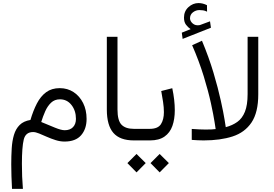

<svg xmlns="http://www.w3.org/2000/svg" viewBox="-20 -901 1755 1232"><path d="M175.3 -131.3Q192.9 -190.9 216.8 -237.1Q240.7 -283.2 276.1 -309.3Q311.5 -335.4 363.3 -335.4Q413.6 -335.4 452.4 -309.8Q491.2 -284.2 513.4 -239.7Q535.6 -195.3 535.6 -137.7Q535.6 -73.7 500.5 -33.2Q465.3 7.3 394 7.3Q365.7 7.3 336.7 -2Q307.6 -11.2 280.5 -23.2Q253.4 -35.2 231 -44.4Q208.5 -53.7 192.4 -53.7Q144 -53.7 132.3 -5.1Q120.6 43.5 120.6 149.9Q120.6 197.8 122.1 231.9Q123.5 266.1 127 311H57.1Q54.7 267.6 53.5 229.7Q52.2 191.9 52.2 153.3Q52.2 99.6 55.2 51.3Q58.1 2.9 69.6 -35.6Q81.1 -74.2 106.2 -99.1Q131.3 -124 175.3 -131.3ZM467.3 -138.2Q467.3 -190.9 438.7 -227.3Q410.2 -263.7 364.7 -263.7Q330.6 -263.7 307.9 -242.2Q285.2 -220.7 270.3 -187.3Q255.4 -153.8 244.6 -118.2Q292.5 -98.1 332.8 -81.8Q373 -65.4 395 -65.4Q429.7 -65.4 448.5 -85.2Q467.3 -105 467.3 -138.2Z M665.5 -665H733.9V-198.2Q733.9 -127.4 759.8 -100.8Q785.6 -74.2 838.9 -74.2H855.5V0H838.9Q749.5 0 707.5 -48.3Q665.5 -96.7 665.5 -198.2Z M835 -74.2H940.9Q993.2 -74.2 1012.5 -104Q1031.7 -133.8 1031.7 -181.6Q1031.7 -211.4 1026.4 -246.8Q1021 -282.2 1014.6 -316.9L1085.4 -335Q1101.6 -258.8 1101.6 -193.8Q1101.6 -136.7 1086.2 -93Q1070.8 -49.3 1035.6 -24.7Q1000.5 0 941.9 0H835ZM1004.4 86.9 1063.5 145.5 1004.4 205.1 945.8 145.5ZM856 86.9 915 145.5 856 205.1 797.4 145.5Z M1203.1 -713.9Q1185.5 -726.1 1173.1 -742.9Q1160.6 -759.8 1160.6 -788.1Q1160.6 -829.1 1189.2 -855.2Q1217.8 -881.3 1253.9 -881.3Q1281.2 -881.3 1308.1 -867.7L1308.6 -826.2Q1294.9 -833 1282.7 -834.7Q1270.5 -836.4 1259.3 -836.4Q1236.8 -836.4 1218 -822Q1199.2 -807.6 1199.2 -783.2Q1199.7 -765.1 1216.3 -750.5Q1232.9 -735.8 1258.3 -739.3Q1259.8 -739.3 1265.6 -741.2L1327.6 -764.2L1333.5 -723.1L1151.9 -651.4L1146.5 -691.4ZM1286.6 0Q1268.1 0 1249 -1Q1230 -2 1210.4 -3.4V-73.7Q1237.8 -71.8 1257.3 -70.8Q1276.9 -69.8 1296.4 -69.8Q1319.3 -69.8 1335.2 -70.3Q1351.1 -70.8 1363.8 -72.8Q1363.8 -72.8 1356.9 -117.4Q1350.1 -162.1 1333.5 -238.5Q1316.9 -314.9 1287.4 -411.4Q1257.8 -507.8 1212.9 -610.8L1275.9 -639.6Q1320.3 -533.7 1349.9 -434.3Q1379.4 -335 1396.7 -256.1Q1414.1 -177.2 1421.4 -131.1Q1428.7 -85 1428.7 -85Q1471.2 -96.2 1502.7 -118.7Q1534.2 -141.1 1551.5 -183.8Q1568.8 -226.6 1568.8 -297.4V-665H1637.2V-295.9Q1637.2 -179.7 1594 -115.2Q1550.8 -50.8 1472.2 -25.4Q1393.6 0 1286.6 0Z"/></svg>

Font: Vazirmatn FD NL Light
Style: Regular
Weight: 300
Designer: Saber Rastikerdar
Foundry: Saber Rastikerdar
Version: Version 33.003